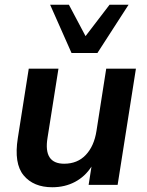

<svg xmlns="http://www.w3.org/2000/svg" viewBox="-20 -778 619 808"><path d="M200 10Q121 10 79.5 -40Q38 -90 55 -197L101 -489H226L180 -198Q162 -89 250 -89Q306 -89 341 -126Q376 -163 386 -227L427 -489H552L475 0H353L365 -77Q338 -35 295.5 -12.5Q253 10 200 10ZM281 -555 191 -758H270L340 -626L441 -758H521L390 -555Z"/></svg>

Font: Nunito Sans
Style: Bold Italic
Weight: 700
Italic angle: -9°
Designer: Vernon Adams
Foundry: Vernon Adams
Version: Version 3.006; ttfautohint (v1.8.3)